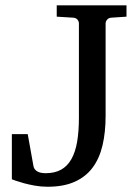

<svg xmlns="http://www.w3.org/2000/svg" viewBox="-20 -691 525 727"><path d="M400.9 -624Q390.6 -623 385.3 -616.2Q379.9 -609.4 379.9 -602.1V-252.9Q379.9 -190.4 368.2 -140.6Q356.4 -90.8 330.6 -56.2Q304.7 -21.5 262.7 -2.7Q220.7 16.1 160.2 16.1Q135.7 16.1 112.3 12Q88.9 7.8 70.3 2.7Q51.8 -2.4 39.3 -6.8Q26.9 -11.2 24.9 -12.2V-183.1H85L106.9 -61Q108.4 -53.7 113 -48.6Q117.7 -43.5 124 -40.5Q130.4 -37.6 137.9 -36.4Q145.5 -35.2 152.8 -35.2Q187 -35.2 210.9 -48.3Q234.9 -61.5 250 -87.9Q265.1 -114.3 272 -153.8Q278.8 -193.4 278.8 -246.1V-602.1Q278.8 -609.4 273.7 -616.2Q268.6 -623 257.8 -624L194.8 -627.9V-670.9H459V-627.9Z"/></svg>

Font: Charis SIL CyrE
Style: Regular
Weight: 400
Foundry: SIL International
Version: Version 5.000